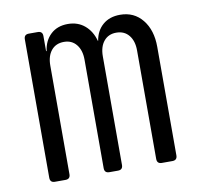

<svg xmlns="http://www.w3.org/2000/svg" viewBox="-67 -631 734 702"><g transform="rotate(-10 300.0 -280.0)"><path d="M82 0Q64 0 64 -18V-532Q64 -550 82 -550H115Q133 -550 133 -532V-476H135Q140 -514 164.5 -537Q189 -560 228 -560Q265 -560 290.5 -538.5Q316 -517 326 -480H327Q333 -517 358 -538.5Q383 -560 422 -560Q474 -560 505 -521.5Q536 -483 536 -421V-18Q536 0 518 0H479Q461 0 461 -18V-421Q461 -456 444 -477Q427 -498 397 -498Q368 -498 351 -477.5Q334 -457 334 -421V-18Q334 0 316 0H284Q266 0 266 -18V-421Q266 -456 249 -477Q232 -498 203 -498Q173 -498 156 -477.5Q139 -457 139 -421V-18Q139 0 121 0Z"/></g></svg>

Font: Pitagon Sans Mono Light
Style: Regular
Weight: 300
Monospace: yes
Designer: Travis Tran
Foundry: Pitagon
Version: Version 1.001; ttfautohint (v1.8.4.7-5d5b);gftools[0.9.26]